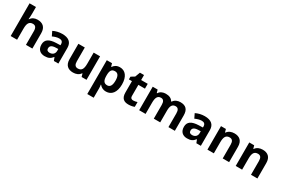

<svg xmlns="http://www.w3.org/2000/svg" viewBox="117 -2192 5651 3863"><g transform="rotate(30 2942.5 -260.0)"><path d="M227 -605V-760H78V0H227V-257C227 -373 255 -437 345 -437C405 -437 433 -397 433 -319V0H582V-356C582 -496 504 -556 386 -556C319 -556 263 -532 228 -476H220C222 -496 227 -551 227 -605Z M959 -557C882 -557 808 -538 750 -508L799 -407C850 -430 900 -447 953 -447C1006 -447 1038 -421 1038 -364V-340L943 -337C780 -331 699 -279 699 -163C699 -45 771 10 868 10C959 10 1002 -15 1049 -74H1053L1082 0H1186V-364C1186 -494 1105 -557 959 -557ZM980 -251 1038 -253V-208C1038 -138 988 -99 924 -99C881 -99 852 -116 852 -162C852 -214 884 -248 980 -251Z M1840 -546H1691V-289C1691 -173 1664 -109 1573 -109C1512 -109 1485 -149 1485 -227V-546H1336V-190C1336 -50 1413 10 1530 10C1598 10 1663 -14 1698 -70H1706L1726 0H1840Z M2300 -556C2221 -556 2174 -519 2145 -475H2138L2117 -546H1996V240H2145V20C2145 -6 2142 -34 2137 -60H2145C2174 -24 2217 10 2296 10C2419 10 2506 -88 2506 -274C2506 -459 2423 -556 2300 -556ZM2252 -437C2322 -437 2354 -383 2354 -276C2354 -169 2322 -111 2254 -111C2171 -111 2145 -169 2145 -275V-291C2147 -389 2174 -437 2252 -437Z M2859 -109C2820 -109 2794 -129 2794 -171V-434H2947V-546H2794V-662H2699L2656 -547L2574 -497V-434H2645V-171C2645 -30 2718 10 2816 10C2872 10 2921 -1 2953 -15V-126C2922 -116 2892 -109 2859 -109Z M3704 -556C3641 -556 3576 -532 3543 -476H3530C3500 -531 3444 -556 3364 -556C3301 -556 3238 -532 3205 -476H3197L3177 -546H3063V0H3212V-257C3212 -373 3238 -437 3321 -437C3377 -437 3403 -397 3403 -319V0H3552V-274C3552 -379 3582 -437 3661 -437C3717 -437 3743 -397 3743 -319V0H3892V-356C3892 -496 3828 -556 3704 -556Z M4269 -557C4192 -557 4118 -538 4060 -508L4109 -407C4160 -430 4210 -447 4263 -447C4316 -447 4348 -421 4348 -364V-340L4253 -337C4090 -331 4009 -279 4009 -163C4009 -45 4081 10 4178 10C4269 10 4312 -15 4359 -74H4363L4392 0H4496V-364C4496 -494 4415 -557 4269 -557ZM4290 -251 4348 -253V-208C4348 -138 4298 -99 4234 -99C4191 -99 4162 -116 4162 -162C4162 -214 4194 -248 4290 -251Z M4959 -556C4891 -556 4826 -532 4791 -476H4783L4763 -546H4649V0H4798V-257C4798 -373 4825 -437 4916 -437C4977 -437 5004 -397 5004 -319V0H5153V-356C5153 -496 5076 -556 4959 -556Z M5616 -556C5548 -556 5483 -532 5448 -476H5440L5420 -546H5306V0H5455V-257C5455 -373 5482 -437 5573 -437C5634 -437 5661 -397 5661 -319V0H5810V-356C5810 -496 5733 -556 5616 -556Z"/></g></svg>

Font: Noto Sans Malayalam
Style: Bold
Weight: 700
Designer: Jelle Bosma - Monotype Design Team
Foundry: Monotype Imaging Inc.
Version: Version 2.104